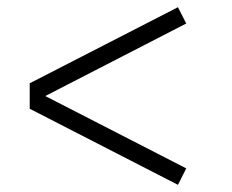

<svg xmlns="http://www.w3.org/2000/svg" viewBox="-20 -497 640 530"><path d="M494.1 -32.2 471.2 13.2 62 -196.8V-267.1L471.2 -477.1L494.1 -432.1L105 -231.9Z"/></svg>

Font: Compagnon Roman
Style: Regular
Weight: 400
Designer: Juliette Duhe, Lea Pradine
Foundry: Velvetyne Type Foundry
Version: Version 1.000;PS 001.000;hotconv 1.0.88;makeotf.lib2.5.64775